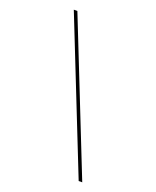

<svg xmlns="http://www.w3.org/2000/svg" viewBox="-173 -922 945 1164"><g transform="rotate(20 300.0 -340.0)"><path d="M480 143 97 -823H120L503 143Z"/></g></svg>

Font: Zed Sans Thin Extended
Style: Regular
Weight: 100
Width: 7
Designer: Belleve Invis
Foundry: Belleve Invis
Version: Version 1.0.0; ttfautohint (v1.8.4)